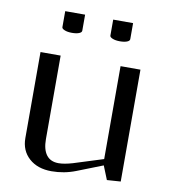

<svg xmlns="http://www.w3.org/2000/svg" viewBox="-76 -715 697 789"><g transform="rotate(10 272.5 -321.0)"><path d="M333 -649.9H416V-583Q416 -575.7 404.8 -571.3Q393.6 -566.9 375 -566.9Q356.9 -566.9 345 -571.8Q333 -576.7 333 -583ZM132.8 -649.9H215.8V-583Q215.8 -575.7 204.6 -571.3Q193.4 -566.9 174.8 -566.9Q156.7 -566.9 144.8 -571.8Q132.8 -576.7 132.8 -583ZM479 -466.8V0L421.9 3.9L398.9 -53.2L292 -11.2Q243.7 7.8 190.9 7.8Q132.8 7.8 97.4 -23.9Q62 -55.7 62 -107.9V-466.8H146V-118.2Q146 -75.2 163.1 -52.5Q180.2 -29.8 213.9 -29.8Q237.3 -29.8 272 -40L396 -79.1V-466.8Z"/></g></svg>

Font: Resagokr
Style: Regular
Weight: 500
Designer: gluk
Foundry: gluk
Version: Version 0.95